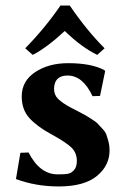

<svg xmlns="http://www.w3.org/2000/svg" viewBox="-20 -669 459 699"><path d="M54.2 -112.8 84 -113.8Q125 -33.7 190.9 -34.2Q213.9 -34.2 226.3 -36.1Q238.8 -38.1 249.3 -49.6Q259.8 -61 259.8 -83Q259.8 -111.8 241 -130.9Q222.2 -149.9 165 -181.2Q114.3 -209 86.7 -239.5Q59.1 -270 59.1 -317.9Q59.1 -374 108.2 -406.5Q157.2 -439 228 -439Q314 -439 360.8 -413.1L362.8 -410.2L344.2 -319.8L316.9 -318.8Q281.7 -394 226.1 -394Q177.2 -394 176.8 -345.2Q176.8 -323.2 191.9 -308.6Q207 -293.9 236.8 -277.8Q240.7 -275.9 262.9 -264.4Q285.2 -252.9 290 -250Q294.9 -247.1 312.5 -236.1Q330.1 -225.1 335.4 -219Q340.8 -212.9 352.3 -200.9Q363.8 -189 367.4 -178.5Q371.1 -168 375 -153.6Q378.9 -139.2 378.9 -122.1Q378.9 -65.9 332.5 -28.1Q286.1 9.8 193.8 9.8Q110.8 9.8 38.1 -17.1ZM360.8 -493.2 334 -469.2Q277.8 -496.1 215.8 -556.2Q149.9 -495.1 99.1 -469.2L71.8 -493.2Q143.6 -566.4 200.2 -648.9H233.9Q295.9 -558.1 360.8 -493.2Z"/></svg>

Font: Linux Biolinum
Style: Bold
Weight: 700
Designer: Philipp H. Poll
Foundry: Philipp H. Poll
Version: Version 1.3.2 ; ttfautohint (v0.9)